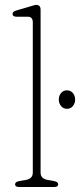

<svg xmlns="http://www.w3.org/2000/svg" viewBox="-20 -744 319 764"><path d="M141.5 -705.5V-57Q141.5 -33 169.5 -28L195 -23.5Q211.5 -20.5 211.5 -10.5Q211.5 0 196 0H55.5Q40 0 40 -10.5Q40 -20.5 56.5 -23.5L83 -28Q110.5 -33 110.5 -57V-655Q110.5 -677.5 90.5 -677.5H45.5Q30 -677.5 30 -689Q30 -698 45.5 -702.5L97 -717.5Q105.5 -720 112.5 -722.2Q119.5 -724.5 124 -724.5Q141.5 -724.5 141.5 -705.5ZM246.5 -311Q232 -311 223 -322Q214 -333 214 -348Q214 -363 223 -373.8Q232 -384.5 246.5 -384.5Q261 -384.5 270 -373.8Q279 -363 279 -348Q279 -333 270 -322Q261 -311 246.5 -311Z"/></svg>

Font: Fraunces 72pt SuperSoft Thin
Style: Regular
Weight: 100
Version: Version 1.000;[b76b70a41]